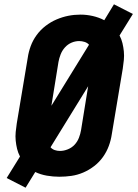

<svg xmlns="http://www.w3.org/2000/svg" viewBox="-20 -814 640 893"><path d="M99 59 11 14 73 -86Q64 -103 59.5 -121.5Q55 -140 53 -160Q51 -180 53 -200Q55 -220 58 -240L109 -545Q113 -573 123 -600Q133 -627 150.5 -651Q168 -675 192 -693.5Q216 -712 243 -723.5Q270 -735 297.5 -740.5Q325 -746 354 -746Q383 -746 411.5 -739.5Q440 -733 465 -720L510 -794L598 -749L536 -649Q545 -632 549.5 -613.5Q554 -595 556 -575Q558 -555 556 -535Q554 -515 551 -495L500 -190Q496 -162 486 -135Q476 -108 459 -84Q442 -60 418 -41.5Q394 -23 367 -11.5Q340 0 312 4Q284 8 256 8Q227 8 198 3Q169 -2 144 -14ZM219 -322 394 -606Q386 -615 373.5 -619Q361 -623 348 -623Q330 -623 312.5 -615.5Q295 -608 282 -593.5Q269 -579 262 -561Q255 -543 252 -526ZM259 -112Q277 -112 295.5 -119.5Q314 -127 327 -141Q340 -155 347 -173Q354 -191 357 -209L390 -413L215 -129Q223 -120 234.5 -116Q246 -112 259 -112Z"/></svg>

Font: Iosevka Slab HvExObl
Style: Regular
Weight: 900
Width: 7
Italic angle: -9°
Monospace: yes
Designer: Belleve Invis
Foundry: Belleve Invis
Version: Version 11.1.1; ttfautohint (v1.8.3)